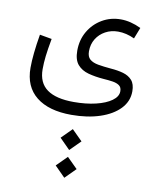

<svg xmlns="http://www.w3.org/2000/svg" viewBox="-105 -481 947 1162"><g transform="rotate(10 369.0 100.5)"><path d="M307.1 367.2 371.1 303.2 435.5 367.2 371.1 431.6ZM307.1 537.6 371.1 473.6 435.5 537.6 371.1 602.1ZM667 -370.6 640.1 -301.8Q589.4 -325.7 539.1 -325.7Q496.1 -325.7 461.2 -306.6Q426.3 -287.6 405.8 -254.4Q385.3 -221.2 385.3 -177.7Q385.3 -144.5 403.6 -128.9Q421.9 -113.3 455.1 -107.4Q488.3 -101.6 533.7 -97.7Q576.2 -94.7 610.6 -85Q645 -75.2 665.5 -52Q686 -28.8 686 15.6Q686 77.1 642.3 123Q598.6 168.9 522 194.3Q445.3 219.7 346.7 219.7Q207.5 219.7 130.9 158.7Q54.2 97.7 54.2 -18.1Q54.2 -58.6 59.6 -110.1Q64.9 -161.6 75.7 -225.1L149.9 -211.9Q137.7 -145.5 132.8 -103Q127.9 -60.5 127.9 -22.5Q127.9 61 183.1 100.8Q238.3 140.6 347.2 140.6Q422.4 140.6 482.7 126.2Q543 111.8 578.6 86.2Q614.3 60.5 614.3 27.8Q614.3 3.4 598.6 -7.6Q583 -18.6 557.4 -22.5Q531.7 -26.4 501.5 -28.3Q449.7 -32.2 407.2 -43.7Q364.7 -55.2 339.8 -84.2Q314.9 -113.3 314.9 -169.4Q314.9 -235.8 345.5 -288.1Q376 -340.3 427.7 -370.8Q479.5 -401.4 542.5 -401.4Q602.5 -401.4 667 -370.6Z"/></g></svg>

Font: Estedad-FD Regular
Style: FD-Regular
Weight: 400
Designer: Amin Abedi
Version: Version 7.3